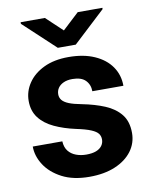

<svg xmlns="http://www.w3.org/2000/svg" viewBox="-84 -792 682 865"><g transform="rotate(-10 257.5 -360.0)"><path d="M255.9 9.8Q181.6 9.8 130.6 -16.8Q79.6 -43.5 53.2 -84.5Q26.9 -125.5 26.9 -168.9H162.1Q163.6 -141.1 177 -124.3Q190.4 -107.4 211.9 -99.4Q233.4 -91.3 258.8 -91.3Q285.6 -91.3 303.5 -98.1Q321.3 -105 330.6 -117.7Q339.8 -130.4 339.8 -146.5Q339.8 -161.6 331.3 -173.1Q322.8 -184.6 299.6 -194.3Q276.4 -204.1 231.9 -213.4Q178.2 -225.1 135.5 -245.1Q92.8 -265.1 68.6 -296.6Q44.4 -328.1 44.4 -374Q44.4 -418 69.6 -455.3Q94.7 -492.7 141.8 -515.4Q189 -538.1 254.9 -538.1Q323.7 -538.1 373.5 -516.1Q423.3 -494.1 450 -455.6Q476.6 -417 476.6 -367.7H334.5Q334.5 -397.9 315.2 -417.7Q295.9 -437.5 254.9 -437.5Q231.4 -437.5 214.8 -429.9Q198.2 -422.4 189.5 -409.7Q180.7 -397 180.7 -380.4Q180.7 -365.2 189.9 -353.8Q199.2 -342.3 220.5 -333.7Q241.7 -325.2 278.3 -318.4Q335.9 -307.1 380.9 -288.3Q425.8 -269.5 451.9 -237.1Q478 -204.6 478 -151.9Q478 -105.5 450.7 -68.8Q423.3 -32.2 373.5 -11.2Q323.7 9.8 255.9 9.8ZM444.3 -724.1 297.4 -587.4H215.3L70.3 -722.7V-730H181.2L255.9 -659.7L331.5 -730H444.3Z"/></g></svg>

Font: Heebo
Style: Bold
Weight: 700
Designer: Oded Ezer
Foundry: Ezer Type House
Version: Version 3.100